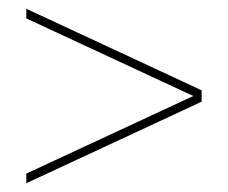

<svg xmlns="http://www.w3.org/2000/svg" viewBox="-20 -547 520 438"><path d="M40 -151 421 -328 40 -505V-527L440 -341V-315L40 -129Z"/></svg>

Font: Montserrat-Arabic Thin
Style: Regular
Weight: 250
Designer: Mohamed Gaber
Foundry: Kief Type Foundry
Version: Version 5.008